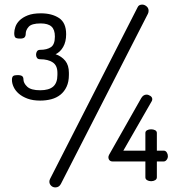

<svg xmlns="http://www.w3.org/2000/svg" viewBox="-20 -789 774 836"><path d="M155 -396Q193 -396 211.5 -412Q230 -428 230 -463V-472Q230 -504 209.5 -517.5Q189 -531 155 -531Q145 -531 141 -537Q137 -543 137 -551Q137 -559 141 -565.5Q145 -572 155 -572Q184 -572 201.5 -583.5Q219 -595 219 -630Q219 -660 204 -673.5Q189 -687 157 -687Q118 -687 105 -672.5Q92 -658 92 -642Q92 -632 87 -626.5Q82 -621 68 -621Q51 -621 46.5 -626Q42 -631 42 -645Q42 -657 47 -672Q52 -687 65 -700Q78 -713 100.5 -722Q123 -731 158 -731Q206 -731 237 -710.5Q268 -690 268 -640Q268 -607 255 -584.5Q242 -562 222 -553Q248 -544 264 -524.5Q280 -505 280 -472V-463Q280 -433 270 -411.5Q260 -390 243 -376.5Q226 -363 203.5 -357Q181 -351 155 -351Q123 -351 100 -359.5Q77 -368 62 -381Q47 -394 39.5 -410Q32 -426 32 -441Q32 -454 37.5 -458Q43 -462 56 -462Q71 -462 76.5 -457.5Q82 -453 82 -444Q82 -427 98.5 -411.5Q115 -396 155 -396ZM613 -86H470Q462 -86 457 -91Q452 -96 452 -105Q452 -109 455 -115L595 -362Q604 -377 618 -377Q626 -377 634.5 -371.5Q643 -366 643 -357Q643 -353 641 -349L517 -133H613V-210Q613 -218 620.5 -222Q628 -226 638 -226Q648 -226 655.5 -222Q663 -218 663 -210V-133H693Q701 -133 706 -125.5Q711 -118 711 -109Q711 -100 705.5 -93Q700 -86 693 -86H663V-17Q663 -9 655.5 -4.5Q648 0 638 0Q628 0 620.5 -4.5Q613 -9 613 -17ZM599 -769Q609 -769 618 -761.5Q627 -754 627 -742Q627 -735 624 -729L245 12Q237 27 221 27Q210 27 202.5 19.5Q195 12 195 2Q195 -4 198 -10L579 -757Q582 -764 587.5 -766.5Q593 -769 599 -769Z"/></svg>

Font: Dosis
Style: Book
Weight: 400
Designer: EdgarTolentino, PabloImpallari, IginoMarini
Foundry: EdgarTolentino, PabloImpallari, IginoMarini
Version: Version 1.007